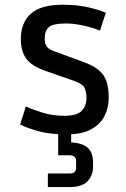

<svg xmlns="http://www.w3.org/2000/svg" viewBox="-20 -550 525 801"><path d="M64 -30.8 87.9 -106Q113.3 -93.8 156.5 -80.3Q199.7 -66.9 248 -66.9Q300.8 -66.9 320.8 -87.6Q340.8 -108.4 340.8 -140.1Q340.8 -168 332.3 -184.1Q323.7 -200.2 291 -211.9L170.4 -253.9Q112.3 -273.9 89.6 -305.2Q66.9 -336.4 66.9 -386.2Q66.9 -455.1 108.6 -492.7Q150.4 -530.3 241.7 -530.3Q300.8 -530.3 346.9 -519.8Q393.1 -509.3 421.4 -496.6L397 -421.9Q381.8 -429.2 357.7 -436Q333.5 -442.9 306.9 -447.5Q280.3 -452.1 257.3 -452.1Q201.2 -452.1 183.8 -436.8Q166.5 -421.4 166.5 -389.2Q166.5 -367.7 175 -356Q183.6 -344.2 208 -335.4L325.2 -292.5Q369.1 -276.9 392.3 -257.1Q415.5 -237.3 424.6 -209.7Q433.6 -182.1 433.6 -141.6Q433.6 -99.6 415.5 -64.9Q397.5 -30.3 358.6 -9.8Q319.8 10.7 257.8 10.7Q187.5 10.7 138.4 -3.2Q89.4 -17.1 64 -30.8ZM179.7 230.5V173.8H270Q285.6 173.8 291.5 167.2Q297.4 160.6 297.4 151.4V120.1Q297.4 110.4 290.5 104Q283.7 97.7 270 97.7H222.7V-14.6H276.9V66.4L261.7 43.9Q319.3 43.9 343.8 64.5Q368.2 85 368.2 127.9V146Q368.2 180.7 345.7 205.6Q323.2 230.5 268.1 230.5Z"/></svg>

Font: Monda Medium
Style: Regular
Weight: 500
Designer: Vernon Adams
Foundry: Vernon Adams
Version: Version 2.200